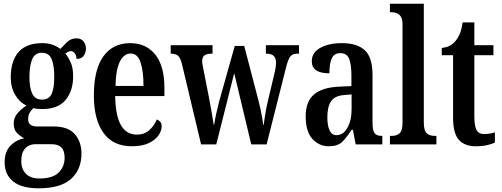

<svg xmlns="http://www.w3.org/2000/svg" viewBox="-20 -780 2710 1037"><path d="M189 237Q97 237 51 200Q5 163 5 96Q5 40 36 7.5Q67 -25 111 -33Q91 -43 72.5 -61Q54 -79 54 -113Q54 -144 74 -167.5Q94 -191 123 -210Q86 -227 62 -267.5Q38 -308 38 -362Q38 -450 80 -498.5Q122 -547 208 -547Q240 -547 263.5 -538.5Q287 -530 306 -516Q321 -532 342 -552.5Q363 -573 393 -573Q418 -573 431 -556.5Q444 -540 444 -518Q444 -496 432.5 -479Q421 -462 393 -462Q393 -481 383.5 -492.5Q374 -504 364 -504Q354 -504 347 -500Q340 -496 333 -491Q350 -470 362.5 -441.5Q375 -413 375 -367Q375 -290 334.5 -240.5Q294 -191 208 -191Q199 -191 183.5 -192Q168 -193 160 -196Q151 -188 141.5 -173Q132 -158 132 -137Q132 -115 145 -106Q158 -97 179 -97H268Q348 -97 384 -55.5Q420 -14 420 49Q420 136 363.5 186.5Q307 237 189 237ZM206 -242Q245 -242 259 -273Q273 -304 273 -365Q273 -428 258.5 -461.5Q244 -495 206 -495Q169 -495 154 -460.5Q139 -426 139 -364Q139 -305 154.5 -273.5Q170 -242 206 -242ZM192 184Q265 184 297 152Q329 120 329 72Q329 34 311.5 16.5Q294 -1 260 -1H169Q152 -1 135 7Q118 15 106.5 35Q95 55 95 91Q95 133 120 158.5Q145 184 192 184Z M692 10Q591 10 539 -62Q487 -134 487 -264Q487 -405 538.5 -476Q590 -547 683 -547Q769 -547 818.5 -485.5Q868 -424 868 -305V-261H602Q604 -154 633.5 -103.5Q663 -53 719 -53Q760 -53 786.5 -77Q813 -101 827 -135Q838 -131 845.5 -122Q853 -113 853 -97Q853 -74 836.5 -49.5Q820 -25 784.5 -7.5Q749 10 692 10ZM755 -316Q755 -396 739 -443.5Q723 -491 686 -491Q648 -491 626.5 -445.5Q605 -400 604 -316Z M962 -437Q954 -469 941 -479.5Q928 -490 904 -490H902V-536H1128V-490H1121Q1097 -490 1084.5 -481Q1072 -472 1072 -448Q1072 -439 1074.5 -427Q1077 -415 1079 -404L1109 -251Q1116 -215 1123.5 -172.5Q1131 -130 1134 -107H1137Q1140 -131 1148.5 -169Q1157 -207 1165 -237L1248 -532H1299L1376 -237Q1381 -218 1386.5 -193Q1392 -168 1396 -144.5Q1400 -121 1401 -106H1404Q1407 -130 1412.5 -163Q1418 -196 1427 -235L1464 -391Q1471 -420 1471 -441Q1471 -490 1421 -490H1416V-536H1595V-490H1584Q1561 -490 1548.5 -475.5Q1536 -461 1524 -412L1420 0H1337L1245 -385L1148 0H1066Z M1756 10Q1704 10 1667.5 -29.5Q1631 -69 1631 -151Q1631 -232 1676 -270Q1721 -308 1812 -312L1878 -315V-373Q1878 -430 1866 -461.5Q1854 -493 1818 -493Q1784 -493 1771.5 -464Q1759 -435 1759 -384Q1664 -384 1664 -449Q1664 -497 1710.5 -522Q1757 -547 1827 -547Q1909 -547 1950.5 -508.5Q1992 -470 1992 -375V-118Q1992 -76 2003 -61Q2014 -46 2042 -46H2045V0H1901L1886 -79H1879Q1853 -38 1828.5 -14Q1804 10 1756 10ZM1797 -50Q1834 -50 1856.5 -90Q1879 -130 1879 -191V-270L1841 -267Q1788 -263 1768 -233Q1748 -203 1748 -146Q1748 -102 1760 -76Q1772 -50 1797 -50Z M2086 0V-46H2096Q2122 -46 2138 -60Q2154 -74 2154 -119V-649Q2154 -677 2144.5 -691Q2135 -705 2121.5 -709.5Q2108 -714 2096 -714H2086V-760H2269V-119Q2269 -74 2285 -60Q2301 -46 2328 -46H2337V0Z M2549 10Q2490 10 2458.5 -24.5Q2427 -59 2427 -146V-482H2366V-521Q2394 -524 2412.5 -535Q2431 -546 2443 -562Q2455 -577 2464 -599Q2473 -621 2479 -659H2542V-536H2645V-482H2542V-151Q2542 -101 2553.5 -78.5Q2565 -56 2594 -56Q2625 -56 2653 -65V-10Q2639 -3 2613 3.5Q2587 10 2549 10Z"/></svg>

Font: Noto Serif Khmer ExtraCondensed SemiBold
Style: Regular
Weight: 600
Width: 2
Designer: Danh Hong and the Monotype Design Team
Foundry: Monotype Imaging Inc.
Version: Version 2.004; ttfautohint (v1.8.4.7-5d5b)